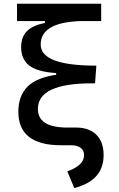

<svg xmlns="http://www.w3.org/2000/svg" viewBox="-20 -752 626 1007"><path d="M299.8 9.8Q188 9.8 132.1 -34.2Q76.2 -78.1 76.2 -166Q76.2 -249 124.5 -297.9Q172.9 -346.7 287.1 -361.8L485.4 -407.7L478.5 -314.9H462.9Q320.3 -314.9 249.5 -281.5Q178.7 -248 178.7 -180.7Q178.7 -131.8 217.3 -107.4Q255.9 -83 332.5 -83H378.9L352.5 9.8ZM369.6 234.4 333 146.5Q374.5 132.3 397.7 111.1Q420.9 89.8 420.9 61.5Q420.9 37.1 403.1 23.4Q385.3 9.8 352.5 9.8L378.9 -83Q447.8 -83 485.6 -45.2Q523.4 -7.3 523.4 61.5Q523.4 128.4 485.1 171.4Q446.8 214.4 369.6 234.4ZM274.4 -314.9V-368.7Q173.8 -375.5 132.3 -409.2Q90.8 -442.9 90.8 -503.9Q90.8 -558.6 122.1 -589.4Q153.3 -620.1 215.8 -631.3V-666.5L431.6 -642.1Q312.5 -642.1 252.9 -611.3Q193.4 -580.6 193.4 -518.6Q193.4 -462.9 266.1 -435.3Q338.9 -407.7 485.4 -407.7L478.5 -314.9ZM69.3 -641.6V-732.4H510.7V-641.6Z"/></svg>

Font: Cascadia Mono
Style: Regular
Weight: 400
Monospace: yes
Designer: Aaron Bell
Foundry: Saja Typeworks
Version: Version 2404.023